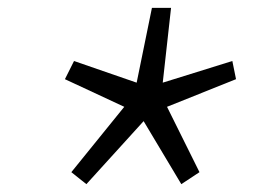

<svg xmlns="http://www.w3.org/2000/svg" viewBox="-20 -576 640 485"><path d="M198.2 -110.8 160.2 -141.1 293.9 -306.2 144 -376 167 -421.9 325.2 -367.2 363.8 -556.2H412.1L391.1 -367.2L566.9 -421.9L576.2 -376L401.9 -306.2L483.9 -141.1L438 -110.8L342.8 -270Z"/></svg>

Font: Office Code Pro D Italic
Style: Regular
Weight: 400
Italic angle: -9°
Designer: Nathan Rutzky & Paul D. Hunt
Foundry: Adobe Systems Incorporated
Version: Version 1.004;PS 001.004;hotconv 1.0.70;makeotf.lib2.5.58329